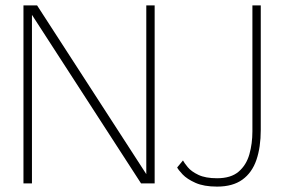

<svg xmlns="http://www.w3.org/2000/svg" viewBox="-20 -680 1051 712"><path d="M97.5 -626.5H98.5V0H67V-660H117.5L523 -33.5H522.5V-660H553.5V0H503ZM947 -198.5Q947 -134 930.8 -86.8Q914.5 -39.5 878.8 -13.8Q843 12 785 12Q736 12 704.8 -2Q673.5 -16 657.2 -33.2Q641 -50.5 637 -59L658.5 -85Q663.5 -75.5 676.5 -59.8Q689.5 -44 715.8 -31.5Q742 -19 785 -19Q836.5 -19 865 -43.5Q893.5 -68 904.8 -107.8Q916 -147.5 916 -193V-660H947Z"/></svg>

Font: League Spartan Thin
Style: Regular
Weight: 100
Foundry: The League of Moveable Type
Version: Version 2.002